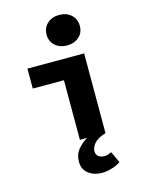

<svg xmlns="http://www.w3.org/2000/svg" viewBox="-142 -847 885 1161"><g transform="rotate(-15 300.0 -267.0)"><path d="M350 228Q301 228 266 202Q231 176 231 127Q231 81 258 49Q285 17 317 0H271V-373H76V-498H431V1Q379 17 358.5 41.5Q338 66 338 90Q338 112 353 123Q368 134 390 134Q402 134 413 130Q424 126 434 121L467 192Q445 208 411.5 218Q378 228 350 228ZM345 -571Q300 -571 270.5 -597Q241 -623 241 -666Q241 -709 270.5 -735.5Q300 -762 345 -762Q390 -762 419.5 -735.5Q449 -709 449 -666Q449 -623 419.5 -597Q390 -571 345 -571Z"/></g></svg>

Font: Source Code Pro ExtraLight ExtraBold
Style: Regular
Weight: 800
Monospace: yes
Version: Version 1.018;hotconv 1.0.116;makeotfexe 2.5.65601